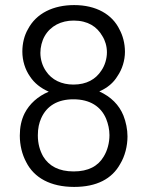

<svg xmlns="http://www.w3.org/2000/svg" viewBox="-20 -728 580 756"><path d="M466 -273C449 -315 417 -347 371 -368C403 -382 427 -402 443 -429C461 -455 472 -490 472 -524C472 -558 463 -589 451 -611C422 -672 358 -708 272 -708C190 -708 123 -676 90 -613C76 -589 68 -558 68 -525C68 -489 79 -454 98 -427C115 -401 140 -381 172 -367C129 -349 96 -319 77 -282C64 -256 58 -227 58 -194C58 -156 67 -120 83 -90C114 -28 179 8 272 8C361 8 421 -24 453 -82C472 -113 482 -153 482 -191C482 -218 476 -248 466 -273ZM139 -520C139 -542 145 -567 156 -586C179 -626 221 -647 270 -647C326 -647 362 -623 383 -586C394 -569 401 -546 401 -522C401 -497 393 -470 379 -450C357 -416 321 -395 269 -395C223 -395 184 -413 161 -448C147 -468 139 -494 139 -520ZM388 -111C366 -74 328 -53 270 -53C212 -53 173 -74 150 -112C137 -135 129 -162 129 -195C129 -223 134 -244 142 -262C164 -312 208 -337 269 -337C335 -337 378 -308 398 -260C406 -240 411 -218 411 -196C411 -166 403 -135 388 -111Z"/></svg>

Font: Arthouse Owned
Style: Regular
Weight: 400
Designer: Jeremy Tribby
Foundry: Tribby Type
Version: Version 1.000;PS 001.000;hotconv 1.0.88;makeotf.lib2.5.64775